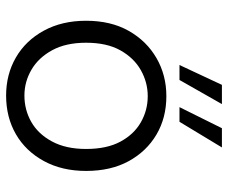

<svg xmlns="http://www.w3.org/2000/svg" viewBox="-79 -656 747 629"><g transform="rotate(90 294.5 -341.5)"><path d="M293 12Q224 12 168.5 -20Q113 -52 80.5 -111.5Q48 -171 48 -250Q48 -331 81 -389.5Q114 -448 170 -480.5Q226 -513 295 -513Q366 -513 421 -480.5Q476 -448 508 -389.5Q540 -331 540 -250Q540 -171 507.5 -111.5Q475 -52 419.5 -20Q364 12 293 12ZM293 -48Q340 -48 379.5 -70.5Q419 -93 443.5 -138.5Q468 -184 468 -250Q468 -318 444 -362.5Q420 -407 380.5 -429.5Q341 -452 295 -452Q250 -452 210 -429.5Q170 -407 145 -362.5Q120 -318 120 -250Q120 -184 144.5 -139Q169 -94 208.5 -71Q248 -48 293 -48ZM331 -556 400 -695H463L379 -556ZM193 -556 258 -695H321L242 -556Z"/></g></svg>

Font: DM Sans 18pt Light
Style: Regular
Weight: 300
Designer: Colophon Foundry, Jonny Pinhorn
Foundry: Colophon Foundry
Version: Version 4.004;gftools[0.9.30]